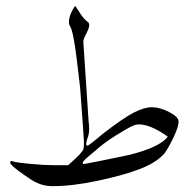

<svg xmlns="http://www.w3.org/2000/svg" viewBox="-20 -601 646 659"><path d="M266 -458 284 -186Q286 -171 286 -158Q286 -140 280 -126Q272 -101 280 -101Q285 -101 332 -141Q403 -196 439 -214.5Q475 -233 501.5 -233Q528 -233 560.5 -216.5Q593 -200 593 -183.5Q593 -167 577 -132.5Q561 -98 545 -75Q517 -43 461.5 -21.5Q406 0 317.5 19Q229 38 160 38Q129 38 104 25Q90 19 61 -2Q15 -34 15 -42.5Q15 -51 25 -47Q35 -43 84.5 -38.5Q134 -34 164 -34H214L237 -55Q242 -60 249.5 -67Q257 -74 258 -77Q260 -79 264 -84Q269 -92 268 -116.5Q267 -141 255 -300Q250 -345 244 -393Q232 -494 220 -512L217 -518Q214 -547 238 -581Q238 -581 260 -548Q268 -536 283 -524Q292 -516 276 -485Q266 -467 266 -458ZM556 -132Q498 -173 459 -174Q445 -174 436 -169Q422 -164 377.5 -136Q333 -108 304 -81Q264 -49 264 -43Q264 -38 267 -38Q270 -38 310 -46Q350 -54 379 -60Q410 -66 422 -69Q528 -95 556 -132Z"/></svg>

Font: AMoshref-Naskh
Style: Naskh
Weight: 500
Version: Version 0.001